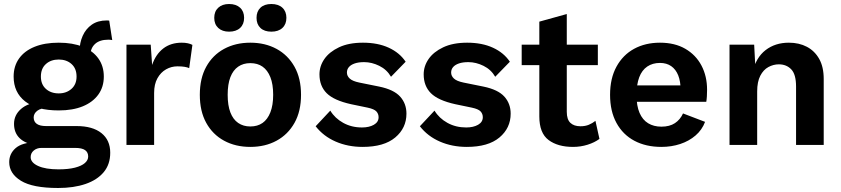

<svg xmlns="http://www.w3.org/2000/svg" viewBox="-20 -723 4197 958"><path d="M525 -620 540 -523Q535 -524 530 -524.5Q525 -525 521 -525Q477 -525 454 -503.5Q431 -482 431 -446L377 -468Q377 -509 392.5 -544Q408 -579 438 -600Q468 -621 513 -621Q515 -621 518.5 -621Q522 -621 525 -620ZM362 -94Q442 -94 486 -59Q530 -24 530 39Q530 97 497.5 136Q465 175 406.5 195Q348 215 270 215Q143 215 84.5 179Q26 143 26 86Q26 44 58 16Q90 -12 161 -14L156 1Q105 -7 77.5 -34Q50 -61 50 -105Q50 -149 85 -179.5Q120 -210 179 -213L239 -186H224Q183 -184 165.5 -170Q148 -156 148 -137Q148 -116 163.5 -105Q179 -94 210 -94ZM272 122Q321 122 354 113.5Q387 105 403.5 90.5Q420 76 420 58Q420 37 404.5 26Q389 15 354 15H187Q164 15 148.5 28Q133 41 133 61Q133 88 170 105Q207 122 272 122ZM273 -510Q343 -510 393.5 -489.5Q444 -469 471 -431Q498 -393 498 -341Q498 -289 470.5 -251Q443 -213 393 -192.5Q343 -172 273 -172Q163 -172 105.5 -217Q48 -262 48 -341Q48 -393 75 -431Q102 -469 152.5 -489.5Q203 -510 273 -510ZM273 -426Q234 -426 209 -403.5Q184 -381 184 -341Q184 -302 209 -279.5Q234 -257 273 -257Q311 -257 336.5 -279.5Q362 -302 362 -341Q362 -381 337 -403.5Q312 -426 273 -426Z M611 0V-500H732L739 -399Q757 -452 794.5 -481Q832 -510 887 -510Q904 -510 917.5 -507Q931 -504 940 -499L924 -383Q916 -387 901.5 -389.5Q887 -392 865 -392Q835 -392 808.5 -377Q782 -362 765.5 -332.5Q749 -303 749 -259V0Z M1229 -510Q1303 -510 1360 -479Q1417 -448 1449.5 -390Q1482 -332 1482 -250Q1482 -168 1449.5 -110Q1417 -52 1360 -21Q1303 10 1229 10Q1155 10 1098 -21Q1041 -52 1009 -110Q977 -168 977 -250Q977 -332 1009 -390Q1041 -448 1098 -479Q1155 -510 1229 -510ZM1229 -408Q1194 -408 1168.5 -390.5Q1143 -373 1129.5 -338Q1116 -303 1116 -250Q1116 -197 1129.5 -162Q1143 -127 1168.5 -109.5Q1194 -92 1229 -92Q1265 -92 1290 -109.5Q1315 -127 1329 -162.5Q1343 -198 1343 -250Q1343 -303 1329 -338Q1315 -373 1290 -390.5Q1265 -408 1229 -408ZM1123 -703Q1158 -703 1178 -684.5Q1198 -666 1198 -634Q1198 -602 1178 -583.5Q1158 -565 1123 -565Q1089 -565 1069 -583.5Q1049 -602 1049 -634Q1049 -666 1069 -684.5Q1089 -703 1123 -703ZM1334 -703Q1369 -703 1389 -684.5Q1409 -666 1409 -634Q1409 -602 1389 -583.5Q1369 -565 1334 -565Q1299 -565 1279.5 -583.5Q1260 -602 1260 -634Q1260 -666 1279.5 -684.5Q1299 -703 1334 -703Z M1789 10Q1716 10 1655 -16.5Q1594 -43 1555 -93L1628 -171Q1651 -133 1692.5 -110Q1734 -87 1786 -87Q1822 -87 1845.5 -100.5Q1869 -114 1869 -138Q1869 -155 1858 -167Q1847 -179 1814 -186L1732 -203Q1646 -222 1610 -258Q1574 -294 1574 -352Q1574 -393 1598.5 -428.5Q1623 -464 1671.5 -487Q1720 -510 1791 -510Q1865 -510 1919.5 -485Q1974 -460 2004 -415L1931 -340Q1910 -376 1872.5 -394.5Q1835 -413 1797 -413Q1769 -413 1750 -406.5Q1731 -400 1721 -388.5Q1711 -377 1711 -361Q1711 -344 1725 -331Q1739 -318 1773 -311L1872 -291Q1945 -276 1976.5 -241Q2008 -206 2008 -156Q2008 -84 1952 -37Q1896 10 1789 10Z M2309 10Q2236 10 2175 -16.5Q2114 -43 2075 -93L2148 -171Q2171 -133 2212.5 -110Q2254 -87 2306 -87Q2342 -87 2365.5 -100.5Q2389 -114 2389 -138Q2389 -155 2378 -167Q2367 -179 2334 -186L2252 -203Q2166 -222 2130 -258Q2094 -294 2094 -352Q2094 -393 2118.5 -428.5Q2143 -464 2191.5 -487Q2240 -510 2311 -510Q2385 -510 2439.5 -485Q2494 -460 2524 -415L2451 -340Q2430 -376 2392.5 -394.5Q2355 -413 2317 -413Q2289 -413 2270 -406.5Q2251 -400 2241 -388.5Q2231 -377 2231 -361Q2231 -344 2245 -331Q2259 -318 2293 -311L2392 -291Q2465 -276 2496.5 -241Q2528 -206 2528 -156Q2528 -84 2472 -37Q2416 10 2309 10Z M2808 -653V-165Q2808 -127 2826 -110Q2844 -93 2876 -93Q2900 -93 2918 -100.5Q2936 -108 2951 -120L2971 -30Q2947 -12 2912 -1Q2877 10 2839 10Q2763 10 2717 -24.5Q2671 -59 2671 -142V-615ZM2963 -500V-398H2583V-500Z M3280 10Q3203 10 3145.5 -20.5Q3088 -51 3056 -109.5Q3024 -168 3024 -250Q3024 -332 3056 -390.5Q3088 -449 3144 -479.5Q3200 -510 3273 -510Q3347 -510 3399.5 -479.5Q3452 -449 3480 -396Q3508 -343 3508 -275Q3508 -257 3507 -241.5Q3506 -226 3504 -215H3114V-297H3443L3376 -274Q3376 -317 3364 -347Q3352 -377 3329 -393Q3306 -409 3273 -409Q3236 -409 3209.5 -391Q3183 -373 3169.5 -337.5Q3156 -302 3156 -248Q3156 -195 3171 -160Q3186 -125 3214 -108Q3242 -91 3280 -91Q3321 -91 3347.5 -108.5Q3374 -126 3388 -157L3498 -115Q3483 -75 3450.5 -47Q3418 -19 3374 -4.5Q3330 10 3280 10Z M3620 0V-500H3743L3751 -347L3735 -363Q3752 -436 3800 -473Q3848 -510 3916 -510Q3967 -510 4006 -489.5Q4045 -469 4067.5 -429Q4090 -389 4090 -329V0H3952V-291Q3952 -352 3928 -377Q3904 -402 3866 -402Q3839 -402 3814 -388.5Q3789 -375 3773.5 -345Q3758 -315 3758 -267V0Z"/></svg>

Font: Kantumruy Pro SemiBold
Style: Regular
Weight: 600
Version: Version 1.002